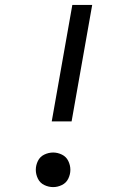

<svg xmlns="http://www.w3.org/2000/svg" viewBox="-20 -755 540 783"><path d="M197 8Q178 8 160.5 -0.5Q143 -9 134.5 -26.5Q126 -44 126 -62.5Q126 -81 134.5 -98.5Q143 -116 160.5 -124.5Q178 -133 197 -133Q215 -133 232.5 -124.5Q250 -116 258.5 -98.5Q267 -81 267 -62.5Q267 -44 258.5 -26.5Q250 -9 232.5 -0.5Q215 8 197 8ZM191 -260 275 -735H356L272 -260Z"/></svg>

Font: Iosevka SS08
Style: Italic
Weight: 400
Italic angle: -10°
Monospace: yes
Designer: Belleve Invis
Foundry: Belleve Invis
Version: 2.1.0; ttfautohint (v1.8.2)